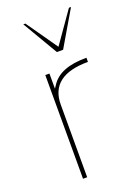

<svg xmlns="http://www.w3.org/2000/svg" viewBox="-144 -810 620 870"><g transform="rotate(-20 166.0 -375.0)"><path d="M120 -427V-500H100V0H120V-350C120 -443 181 -490 302 -490V-510C215 -510 160 -488 130 -442ZM185 -580H215L315 -750H305L200 -600L95 -750H85Z"/></g></svg>

Font: Perun Thin
Style: Regular
Weight: 100
Foundry: Copyright (c) Stefan Peev, Context Ltd, 2016
Version: Version 1.089